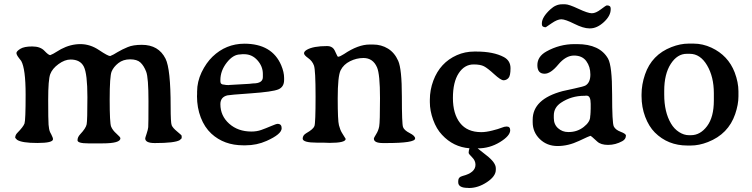

<svg xmlns="http://www.w3.org/2000/svg" viewBox="-20 -686 3595 918"><path d="M317.4 -401.4Q289.6 -401.4 259.8 -379.6Q230 -357.9 220.2 -331.5Q210.4 -305.2 210.4 -208.7Q210.4 -112.3 212.2 -89.8Q213.9 -67.4 219.2 -54.7L225.6 -42.5Q233.4 -27.3 233.4 -20.5Q233.4 -2.4 158.7 -2.4Q84 -2.4 61.5 -17.6L52.7 -26.9Q52.7 -40.5 62.5 -50.3Q91.8 -80.1 97.2 -95.7Q102.5 -111.3 102.5 -234.1Q102.5 -356.9 81.5 -394.5L71.3 -407.7Q58.6 -423.8 58.6 -432.4Q58.6 -440.9 76.9 -452.4Q95.2 -463.9 134 -463.9Q172.9 -463.9 192.4 -443.1Q211.9 -422.4 220.2 -422.4L234.9 -429.2L272 -451.2Q317.4 -475.1 364.3 -475.1Q411.1 -475.1 453.6 -446.5Q496.1 -418 506.8 -418L523.4 -425.8L541.5 -436.5Q564.5 -450.2 590.8 -460.9Q616.2 -471.7 658.2 -471.7Q738.3 -471.7 771.5 -405.3Q795.9 -356.4 795.9 -176.8Q795.9 -99.6 800.8 -87.2Q805.7 -74.7 827.1 -57.1Q848.6 -39.6 848.6 -36.6V-24.9L839.4 -16.1Q815.9 -2 720.2 -2Q674.3 -2 674.3 -24.4Q674.3 -26.9 680.9 -46.4Q687.5 -65.9 688.7 -77.9Q689.9 -89.8 689.9 -202.1Q689.9 -314.5 679 -343Q668 -371.6 651.6 -387Q635.3 -402.3 602.1 -402.3Q568.8 -402.3 545.9 -384.3Q522.9 -366.2 513.7 -344Q504.4 -321.8 504.4 -210Q504.4 -98.1 511.2 -80.8Q518.1 -63.5 536.9 -46.9Q555.7 -30.3 555.7 -24.9Q555.7 -0.5 470.2 -0.5H401.9Q350.6 -0.5 350.6 -15.4Q350.6 -30.3 363.3 -43.9Q390.6 -72.8 394.3 -91.6Q397.9 -110.4 397.9 -221.7Q397.9 -333 380.9 -367.2Q363.8 -401.4 317.4 -401.4Z M1236.8 -317.4V-332.5Q1236.8 -368.7 1210.9 -397.7Q1185.1 -426.8 1147.5 -426.8H1138.2Q1131.3 -425.8 1128.9 -425.8Q1094.7 -425.8 1064.2 -386.7Q1033.7 -347.7 1033.7 -303.2V-296.9Q1033.7 -281.2 1052.2 -281.2Q1059.6 -279.8 1060.1 -279.8L1071.3 -279.3H1074.2L1077.6 -279.8L1171.9 -285.2L1189.5 -287.1Q1236.8 -287.1 1236.8 -317.4ZM1033.7 -188Q1033.7 -132.3 1075.7 -94.7Q1117.7 -57.1 1182.1 -57.1Q1208 -57.1 1229.2 -64.7Q1250.5 -72.3 1275.6 -83Q1300.8 -93.8 1307.1 -93.8Q1326.7 -93.8 1326.7 -72.8Q1326.7 -44.4 1254.4 -12.2Q1207.5 8.8 1153.8 8.8H1143.1Q1051.3 8.8 990.7 -46.9Q958 -77.1 939.9 -124.3Q921.9 -171.4 921.9 -225.6L922.4 -236.8V-248Q922.4 -294.9 943.8 -340.3Q965.8 -385.7 996.1 -415Q1060.1 -476.6 1147.9 -477.1Q1280.8 -477.1 1324.7 -373.5Q1338.4 -340.8 1338.4 -313.5V-303.7Q1338.4 -270 1310.5 -258.5Q1282.7 -247.1 1179.2 -239.7Q1075.7 -232.4 1066.9 -230Q1033.7 -221.7 1033.7 -188Z M1496.1 -3.9Q1427.2 -3.9 1427.2 -23.4Q1427.2 -39.6 1445.3 -49.8Q1478 -68.4 1483.4 -83.3Q1488.8 -98.1 1488.8 -224.4Q1488.8 -350.6 1481.2 -372.3Q1473.6 -394 1453.6 -408.2Q1433.6 -422.4 1433.6 -431.2Q1433.6 -439.9 1446.8 -447.8Q1477.5 -465.8 1544.4 -465.8Q1564.5 -465.8 1575.7 -452.1Q1579.6 -447.3 1586.7 -430.9Q1593.8 -414.6 1596.2 -414.6Q1605.5 -415 1625 -427.7Q1692.4 -473.1 1747.1 -473.1H1748H1763.7Q1803.2 -473.1 1835 -453.6Q1866.7 -434.1 1884 -395Q1901.4 -356 1901.4 -224.9Q1901.4 -93.8 1907 -78.4Q1912.6 -63 1938.7 -49.8Q1964.8 -36.6 1964.8 -23.9Q1964.8 -2 1826.2 -2H1811.5Q1767.6 -2 1767.6 -22.9Q1767.6 -27.3 1778.3 -44.2Q1789.1 -61 1793 -81.5Q1796.9 -102.1 1796.9 -216.6Q1796.9 -331.1 1782.7 -363.8Q1763.2 -408.7 1717.8 -408.7Q1684.6 -408.7 1653.6 -393.3Q1622.6 -377.9 1608.6 -349.9Q1594.7 -321.8 1594.7 -215.6Q1594.7 -109.4 1600.6 -87.2Q1606.4 -64.9 1614.7 -51.3L1632.8 -22Q1632.8 -2.9 1556.2 -2.9L1526.4 -3.9Z M2350.6 118.2V126Q2350.6 156.7 2308.3 184.8Q2266.1 212.9 2222.2 212.9L2217.3 212.4Q2170.9 212.4 2170.9 185.5V179.2Q2170.9 160.6 2191.9 155.3Q2253.4 139.6 2253.4 101.6Q2253.4 82 2237.1 65.9Q2220.7 49.8 2220.7 44.9Q2220.7 35.2 2224.6 22.9Q2147.5 17.1 2093.3 -41.5Q2066.9 -69.3 2051 -113Q2035.2 -156.7 2035.2 -197.3V-209Q2035.2 -255.9 2051.8 -300.3Q2084 -386.7 2164.6 -422.4Q2203.6 -439.5 2247.1 -439.5H2257.8Q2339.4 -439.5 2389.2 -413.1Q2420.9 -396 2420.9 -359.6Q2420.9 -323.2 2410.9 -312.7Q2400.9 -302.2 2387.7 -302.2Q2374.5 -302.2 2342.8 -331.3Q2311 -360.4 2293.9 -369.1Q2276.9 -377.9 2244.6 -377.9Q2200.7 -377.9 2173.1 -335.7Q2145.5 -293.5 2145.5 -217.5Q2145.5 -141.6 2179.7 -97.9Q2213.9 -54.2 2281.2 -54.2Q2303.7 -54.2 2333.7 -61.8Q2363.8 -69.3 2377.9 -75.2Q2392.1 -81.1 2402.3 -81.1Q2419.4 -81.1 2419.4 -63.5Q2419.4 -36.6 2370.4 -6.6Q2321.3 23.4 2264.6 23.4H2263.7Q2272.5 30.8 2305.7 56.6Q2350.6 91.3 2350.6 118.2Z M2785.2 -228.5H2779.8L2776.9 -228H2773.4Q2711.9 -228 2662.1 -194.8Q2627.9 -171.9 2627.9 -133.8V-121.6Q2627.9 -90.8 2648.4 -72.8Q2668.9 -54.7 2696.3 -54.7H2699.2Q2739.7 -54.7 2770.8 -78.9Q2801.8 -103 2801.8 -128.4Q2802.7 -134.3 2802.7 -137.2L2803.2 -140.1Q2803.2 -143.1 2803.2 -146L2803.7 -148.4Q2803.7 -151.4 2803.7 -154.3L2804.2 -166V-189.5Q2804.2 -228.5 2785.2 -228.5ZM2667 -665.5H2682.6Q2699.7 -665.5 2745.4 -644Q2791 -622.6 2809.8 -622.6Q2828.6 -622.6 2853 -641.4Q2877.4 -660.2 2881.8 -660.2Q2899.9 -660.2 2899.9 -645.5V-641.6Q2899.9 -610.4 2867.2 -580.3Q2834.5 -550.3 2801.3 -550.3H2797.4Q2769.5 -550.3 2726.1 -572Q2682.6 -593.8 2663.8 -593.8Q2645 -593.8 2617.4 -574.7Q2589.8 -555.7 2589.4 -555.7Q2570.8 -555.7 2570.8 -570.3V-574.2Q2570.8 -604 2611.8 -641.6Q2637.7 -665.5 2667 -665.5ZM2726.6 -475.1H2739.3Q2847.7 -475.1 2887.2 -405.8Q2906.7 -371.1 2906.7 -234.6Q2906.7 -98.1 2914.6 -81.8Q2922.4 -65.4 2947.5 -55.9Q2972.7 -46.4 2972.7 -38.1Q2972.7 -20.5 2955.6 -11.2Q2922.9 6.8 2887.7 6.8Q2852.5 6.8 2835.4 -9.3Q2806.2 -36.6 2803 -36.6Q2799.8 -36.6 2748.3 -12.2Q2696.8 12.2 2646 12.2Q2595.2 12.2 2561 -21Q2526.9 -54.2 2526.9 -101.6V-113.8Q2526.9 -212.4 2670.4 -250.5Q2679.7 -252.9 2725.8 -262.7Q2772 -272.5 2780.3 -277.8Q2802.7 -292 2802.7 -329.6Q2802.7 -367.2 2783.2 -393.8Q2763.7 -420.4 2724.4 -420.4Q2685.1 -420.4 2648.9 -377Q2612.8 -333.5 2584 -333.5Q2549.3 -333.5 2549.3 -374.5Q2549.3 -415.5 2591.8 -439.5Q2655.3 -475.1 2726.6 -475.1Z M3155.8 -251.5V-233.4Q3155.8 -150.4 3188 -95.7Q3203.1 -69.8 3226.6 -54.7Q3250 -39.6 3273.9 -39.6H3283.7Q3328.1 -39.6 3360.6 -82.8Q3393.1 -126 3393.1 -205.6V-240.2Q3393.1 -318.8 3360.6 -373.8Q3328.1 -428.7 3278.3 -428.7H3263.2Q3218.3 -428.7 3187 -380.4Q3155.8 -332 3155.8 -251.5ZM3510.7 -249.5V-225.1Q3510.7 -186.5 3495.1 -140.6Q3462.4 -44.9 3364.7 -6.8Q3322.3 9.8 3282.7 9.8H3266.6Q3173.3 9.8 3110.8 -52.7Q3082.5 -81.1 3064.9 -127.4Q3047.4 -173.8 3047.4 -226.1V-234.4Q3047.4 -281.7 3064 -330.1Q3096.2 -424.3 3190.4 -460.9Q3232.9 -477.5 3272 -477.5H3296.4Q3339.8 -477.5 3381.8 -458Q3461.4 -420.9 3492.7 -339.8Q3510.7 -292 3510.7 -249.5Z"/></svg>

Font: Averia Serif Libre
Style: Regular
Weight: 400
Version: Version 1.002